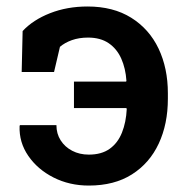

<svg xmlns="http://www.w3.org/2000/svg" viewBox="-20 -558 569 588"><path d="M252 10.3Q192.9 10.3 144 -14.4Q95.2 -39.1 66.7 -80.6Q38.1 -122.1 40 -171.9L41 -174.8H152.8Q152.8 -148.4 165.8 -128.2Q178.7 -107.9 201.2 -96.2Q223.6 -84.5 252 -84.5Q291 -84.5 315.9 -102.3Q340.8 -120.1 353.5 -151.9Q366.2 -183.6 368.2 -224.6L366.7 -227.1H206.5V-308.1H366.2L367.2 -310.5Q364.7 -348.6 351.3 -378.7Q337.9 -408.7 312.7 -425.8Q287.6 -442.9 249.5 -442.9Q222.2 -442.9 200.2 -435.1Q178.2 -427.2 163.6 -414.6L145.5 -337.4H46.4L49.3 -462.9Q81.1 -497.1 133.3 -517.6Q185.5 -538.1 248 -538.1Q326.7 -538.1 381.8 -503.7Q437 -469.2 465.6 -409.2Q494.1 -349.1 494.1 -272.5V-255.4Q494.1 -178.2 466.1 -118.2Q438 -58.1 384 -23.9Q330.1 10.3 252 10.3Z"/></svg>

Font: Roboto Slab LO Medium
Style: Regular
Weight: 500
Designer: Google
Version: Version 2.000